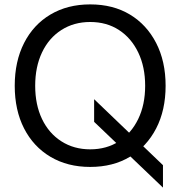

<svg xmlns="http://www.w3.org/2000/svg" viewBox="-20 -742 820 873"><path d="M390 17Q287 17 209.5 -29Q132 -75 89.5 -158Q47 -241 47 -352Q47 -463 89.5 -546.5Q132 -630 209.5 -676Q287 -722 390 -722Q494 -722 570.5 -676Q647 -630 690 -546.5Q733 -463 733 -352Q733 -241 690 -158Q647 -75 570.5 -29Q494 17 390 17ZM390 -63Q465 -63 521 -99.5Q577 -136 608.5 -201Q640 -266 640 -352Q640 -438 608.5 -503.5Q577 -569 521 -605.5Q465 -642 390 -642Q316 -642 259 -605.5Q202 -569 171 -503.5Q140 -438 140 -352Q140 -266 171 -201Q202 -136 259 -99.5Q316 -63 390 -63ZM721 111 408 -188V-291L721 9Z"/></svg>

Font: TikTok Sans 24pt
Style: Regular
Weight: 400
Version: Version 4.000